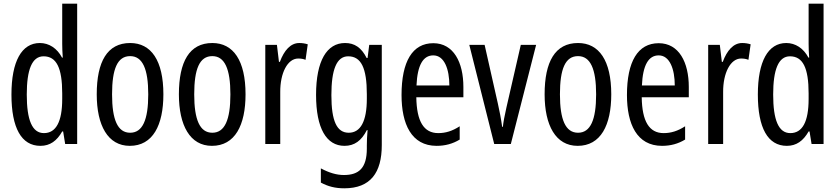

<svg xmlns="http://www.w3.org/2000/svg" viewBox="-20 -780 4545 1040"><path d="M199 10C251 10 288 -17 317 -68H322L333 0H398V-760H317V-542C317 -521 318 -498 320 -468H316C289 -519 245 -547 196 -547C97 -547 42 -447 42 -268C42 -87 96 10 199 10ZM218 -59C154 -59 125 -130 125 -268C125 -402 153 -475 216 -475C286 -475 317 -412 317 -274V-244C317 -120 283 -59 218 -59Z M865 -269C865 -452 799 -547 685 -547C561 -547 504 -446 504 -269C504 -101 564 10 683 10C808 10 865 -102 865 -269ZM587 -269C587 -407 616 -476 685 -476C752 -476 783 -407 783 -269C783 -130 752 -61 685 -61C617 -61 587 -132 587 -269Z M1310 -269C1310 -452 1244 -547 1130 -547C1006 -547 949 -446 949 -269C949 -101 1009 10 1128 10C1253 10 1310 -102 1310 -269ZM1032 -269C1032 -407 1061 -476 1130 -476C1197 -476 1228 -407 1228 -269C1228 -130 1197 -61 1130 -61C1062 -61 1032 -132 1032 -269Z M1601 -547C1554 -547 1519 -507 1496 -445H1491L1480 -537H1417V0H1498V-280C1497 -385 1538 -463 1595 -463C1610 -463 1623 -461 1635 -456L1647 -540C1631 -545 1616 -547 1601 -547Z M1849 -547C1751 -547 1692 -452 1692 -266C1692 -85 1748 10 1846 10C1900 10 1938 -18 1967 -75H1971C1968 -43 1967 -13 1967 9V25C1967 129 1925 168 1843 168C1803 168 1763 156 1718 132V209C1757 230 1796 240 1845 240C1987 240 2048 155 2048 6V-537H1980L1971 -466H1966C1937 -523 1900 -547 1849 -547ZM1866 -475C1936 -475 1967 -412 1967 -270V-245C1967 -123 1933 -61 1869 -61C1805 -61 1775 -123 1775 -265C1775 -402 1803 -475 1866 -475Z M2327 -546C2214 -546 2155 -447 2155 -265C2155 -109 2208 10 2345 10C2391 10 2432 -1 2470 -24V-96C2430 -70 2393 -59 2354 -59C2275 -59 2237 -123 2235 -253H2490V-309C2490 -442 2437 -546 2327 -546ZM2327 -480C2387 -480 2414 -405 2414 -317H2236C2241 -428 2272 -480 2327 -480Z M2657 0H2747L2884 -537H2801L2723 -197C2713 -153 2706 -116 2704 -93H2700C2694 -137 2686 -178 2677 -218L2605 -537H2522Z M3291 -269C3291 -452 3225 -547 3111 -547C2987 -547 2930 -446 2930 -269C2930 -101 2990 10 3109 10C3234 10 3291 -102 3291 -269ZM3013 -269C3013 -407 3042 -476 3111 -476C3178 -476 3209 -407 3209 -269C3209 -130 3178 -61 3111 -61C3043 -61 3013 -132 3013 -269Z M3548 -546C3435 -546 3376 -447 3376 -265C3376 -109 3429 10 3566 10C3612 10 3653 -1 3691 -24V-96C3651 -70 3614 -59 3575 -59C3496 -59 3458 -123 3456 -253H3711V-309C3711 -442 3658 -546 3548 -546ZM3548 -480C3608 -480 3635 -405 3635 -317H3457C3462 -428 3493 -480 3548 -480Z M4000 -547C3953 -547 3918 -507 3895 -445H3890L3879 -537H3816V0H3897V-280C3896 -385 3937 -463 3994 -463C4009 -463 4022 -461 4034 -456L4046 -540C4030 -545 4015 -547 4000 -547Z M4242 10C4294 10 4331 -17 4360 -68H4365L4376 0H4441V-760H4360V-542C4360 -521 4361 -498 4363 -468H4359C4332 -519 4288 -547 4239 -547C4140 -547 4085 -447 4085 -268C4085 -87 4139 10 4242 10ZM4261 -59C4197 -59 4168 -130 4168 -268C4168 -402 4196 -475 4259 -475C4329 -475 4360 -412 4360 -274V-244C4360 -120 4326 -59 4261 -59Z"/></svg>

Font: Noto Sans Sinhala UI ExtraCondensed
Style: Regular
Weight: 400
Width: 2
Designer: Jelle Bosma - Monotype Design Team
Foundry: Monotype Imaging Inc.
Version: Version 2.006